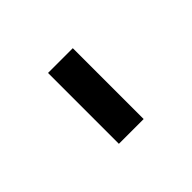

<svg xmlns="http://www.w3.org/2000/svg" viewBox="29 -1029 592 592"><g transform="rotate(45 324.5 -733.0)"><path d="M170 -787H479V-679H170Z"/></g></svg>

Font: Biryani Heavy
Style: Regular
Weight: 900
Designer: Dan Reynolds and Mathieu Réguer
Foundry: Dan Reynolds and Mathieu Réguer
Version: Version 1.003; ttfautohint (v1.1) -l 5 -r 5 -G 72 -x 0 -D la